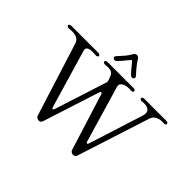

<svg xmlns="http://www.w3.org/2000/svg" viewBox="-177 -1159 1443 1443"><g transform="rotate(45 545.0 -437.5)"><path d="M327 -679Q337 -679 342.5 -675Q348 -671 348 -665Q348 -659 341.5 -655Q335 -651 325 -652Q305 -654 296 -654Q236 -654 236 -623Q236 -620 238 -612L375 -147Q378 -137 385 -137Q391 -137 394 -147L528 -564Q530 -572 530 -573Q530 -579 526.5 -589.5Q523 -600 521 -605Q512 -633 498 -643.5Q484 -654 458 -654Q450 -654 428 -652H424Q415 -652 410 -656Q405 -660 405 -666Q405 -671 410.5 -675Q416 -679 426 -679H702Q712 -679 717.5 -675Q723 -671 723 -665Q723 -659 716.5 -655Q710 -651 700 -652Q694 -653 682 -653Q650 -653 627.5 -641Q605 -629 605 -609Q605 -607 607 -599L740 -147Q743 -137 750 -137Q756 -137 759 -147L897 -581Q902 -598 902 -608Q902 -630 886 -642Q870 -654 839 -654Q831 -654 815 -652H812Q805 -652 800.5 -656Q796 -660 796 -666Q796 -671 801 -675Q806 -679 814 -679H1052Q1061 -679 1065.5 -675Q1070 -671 1070 -665Q1070 -659 1065 -655Q1060 -651 1051 -652Q1045 -653 1032 -653Q1003 -653 980 -640Q957 -627 948 -599L762 -21Q755 -2 736 -2Q726 -2 717 -7.5Q708 -13 705 -21L563 -475Q560 -485 553 -485Q546 -485 543 -475L397 -21Q390 -2 371 -2Q361 -2 352 -7.5Q343 -13 340 -21L156 -605Q147 -632 127 -643Q107 -654 75 -654Q65 -654 43 -652H39Q30 -652 25 -656Q20 -660 20 -666Q20 -671 25.5 -675Q31 -679 41 -679ZM434 -744Q434 -748 437.5 -753Q441 -758 445 -762Q449 -766 452 -769Q472 -791 487 -808.5Q502 -826 519 -856Q524 -864 531 -868.5Q538 -873 545 -873Q561 -873 571 -856Q597 -814 637 -771Q645 -762 650.5 -755.5Q656 -749 656 -744Q656 -737 651 -731.5Q646 -726 636 -726Q628 -726 618.5 -735.5Q609 -745 590 -767Q570 -793 545 -820Q520 -793 500 -767Q481 -745 471.5 -735.5Q462 -726 454 -726Q444 -726 439 -731.5Q434 -737 434 -744Z"/></g></svg>

Font: Hina Mincho
Style: Regular
Weight: 400
Designer: satsuyako
Foundry: satsuyako
Version: Version 1.100